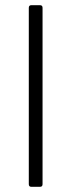

<svg xmlns="http://www.w3.org/2000/svg" viewBox="-20 -720 275 740"><path d="M101 -700H134Q144 -700 144 -690V-10Q144 0 134 0H101Q91 0 91 -10V-690Q91 -700 101 -700Z"/></svg>

Font: Barlow Light
Style: Regular
Weight: 300
Designer: Jeremy Tribby
Foundry: Tribby Type
Version: Version 1.422